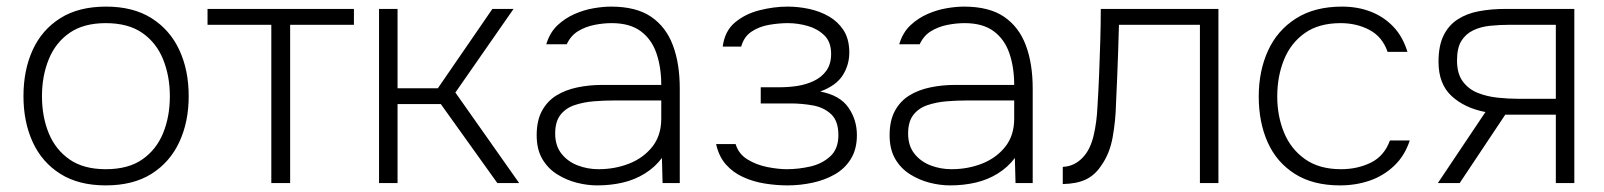

<svg xmlns="http://www.w3.org/2000/svg" viewBox="-20 -554 4855 581"><path d="M300 7Q218 7 162.5 -28Q107 -63 79 -124Q51 -185 51 -263Q51 -342 79 -403Q107 -464 162.5 -499Q218 -534 301 -534Q383 -534 438.5 -499Q494 -464 522.5 -403Q551 -342 551 -263Q551 -185 522.5 -124Q494 -63 438.5 -28Q383 7 300 7ZM300 -42Q368 -42 410.5 -71.5Q453 -101 473.5 -151Q494 -201 494 -263Q494 -324 473.5 -374.5Q453 -425 410.5 -454.5Q368 -484 300 -484Q233 -484 190.5 -454.5Q148 -425 127.5 -374.5Q107 -324 107 -263Q107 -201 127.5 -151Q148 -101 190.5 -71.5Q233 -42 300 -42Z M801 0V-479H608V-527H1051V-479H858V0Z M1127 0V-527H1183V-287H1305L1470 -527H1534L1358 -274L1551 0H1485L1314 -239H1183V0Z M1787 7Q1757 7 1725.5 -1Q1694 -9 1666 -26.5Q1638 -44 1621 -73Q1604 -102 1604 -145Q1604 -189 1620 -218.5Q1636 -248 1663.5 -265Q1691 -282 1727 -289.5Q1763 -297 1801 -297H1981Q1981 -350 1966.5 -392.5Q1952 -435 1919 -459.5Q1886 -484 1831 -484Q1805 -484 1778 -478.5Q1751 -473 1729 -459.5Q1707 -446 1695 -420H1633Q1644 -456 1667 -477.5Q1690 -499 1718.5 -511.5Q1747 -524 1776 -529Q1805 -534 1829 -534Q1905 -534 1950 -503.5Q1995 -473 2016 -417.5Q2037 -362 2037 -286V0H1985L1983 -76Q1962 -48 1931.5 -29Q1901 -10 1864.5 -1.5Q1828 7 1787 7ZM1791 -42Q1841 -42 1884 -59Q1927 -76 1954 -110Q1981 -144 1981 -195V-250H1839Q1808 -250 1777 -247.5Q1746 -245 1719 -236Q1692 -227 1676 -206.5Q1660 -186 1660 -150Q1660 -113 1679 -89Q1698 -65 1728 -53.5Q1758 -42 1791 -42Z M2363 7Q2330 7 2295 1.5Q2260 -4 2229 -18Q2198 -32 2176.5 -56.5Q2155 -81 2147 -118H2206Q2215 -88 2242 -71.5Q2269 -55 2302 -48.5Q2335 -42 2361 -42Q2396 -42 2431.5 -50Q2467 -58 2492 -80.5Q2517 -103 2517 -145Q2517 -188 2495 -208.5Q2473 -229 2440 -235Q2407 -241 2371 -241H2282V-290H2342Q2367 -290 2393 -294Q2419 -298 2442.5 -309Q2466 -320 2480.5 -340Q2495 -360 2495 -391Q2495 -427 2474.5 -447Q2454 -467 2424 -475.5Q2394 -484 2364 -484Q2338 -484 2308 -479Q2278 -474 2254.5 -458.5Q2231 -443 2223 -413H2167Q2173 -460 2204 -486Q2235 -512 2278.5 -523Q2322 -534 2363 -534Q2396 -534 2428.5 -527Q2461 -520 2488 -504.5Q2515 -489 2532 -463.5Q2549 -438 2550 -399Q2551 -360 2531 -327.5Q2511 -295 2462 -277Q2521 -266 2547 -229Q2573 -192 2573 -145Q2573 -103 2555 -73.5Q2537 -44 2506.5 -26.5Q2476 -9 2438.5 -1Q2401 7 2363 7Z M2855 7Q2825 7 2793.5 -1Q2762 -9 2734 -26.5Q2706 -44 2689 -73Q2672 -102 2672 -145Q2672 -189 2688 -218.5Q2704 -248 2731.5 -265Q2759 -282 2795 -289.5Q2831 -297 2869 -297H3049Q3049 -350 3034.5 -392.5Q3020 -435 2987 -459.5Q2954 -484 2899 -484Q2873 -484 2846 -478.5Q2819 -473 2797 -459.5Q2775 -446 2763 -420H2701Q2712 -456 2735 -477.5Q2758 -499 2786.5 -511.5Q2815 -524 2844 -529Q2873 -534 2897 -534Q2973 -534 3018 -503.5Q3063 -473 3084 -417.5Q3105 -362 3105 -286V0H3053L3051 -76Q3030 -48 2999.5 -29Q2969 -10 2932.5 -1.5Q2896 7 2855 7ZM2859 -42Q2909 -42 2952 -59Q2995 -76 3022 -110Q3049 -144 3049 -195V-250H2907Q2876 -250 2845 -247.5Q2814 -245 2787 -236Q2760 -227 2744 -206.5Q2728 -186 2728 -150Q2728 -113 2747 -89Q2766 -65 2796 -53.5Q2826 -42 2859 -42Z M3196 3V-49Q3215 -50 3230 -57.5Q3245 -65 3257 -78Q3279 -101 3289 -142.5Q3299 -184 3301 -232Q3304 -279 3306 -329.5Q3308 -380 3309.5 -430Q3311 -480 3311 -527H3667V0H3611V-479H3366Q3365 -437 3363.5 -396.5Q3362 -356 3360.5 -316.5Q3359 -277 3357 -238Q3356 -190 3347 -139Q3338 -88 3311 -51Q3293 -24 3266 -11Q3239 2 3196 3Z M4035 7Q3953 7 3898 -28Q3843 -63 3816 -123.5Q3789 -184 3789 -262Q3789 -339 3817 -400.5Q3845 -462 3901.5 -498Q3958 -534 4041 -534Q4089 -534 4128.5 -518.5Q4168 -503 4196.5 -473Q4225 -443 4239 -397H4179Q4163 -443 4124 -463.5Q4085 -484 4037 -484Q3971 -484 3928.5 -454Q3886 -424 3865.5 -373.5Q3845 -323 3845 -262Q3845 -203 3865.5 -153Q3886 -103 3929 -72.5Q3972 -42 4038 -42Q4088 -42 4128.5 -62Q4169 -82 4186 -129H4246Q4231 -83 4199 -52.5Q4167 -22 4125 -7.5Q4083 7 4035 7Z M4331 0 4475 -215Q4412 -227 4372.5 -263.5Q4333 -300 4333 -367Q4333 -415 4348 -446Q4363 -477 4390.5 -495Q4418 -513 4455 -520Q4492 -527 4536 -527H4744V0H4688V-207H4535L4397 0ZM4575 -255H4688V-479H4549Q4518 -479 4489 -476Q4460 -473 4437.5 -462Q4415 -451 4402 -430Q4389 -409 4389 -371Q4389 -331 4406.5 -307.5Q4424 -284 4451.5 -273Q4479 -262 4511.5 -258.5Q4544 -255 4575 -255Z"/></svg>

Font: Onest ExtraLight
Style: Regular
Weight: 250
Designer: Dmitri Voloshin, Andrey Kudryavtsev
Foundry: Dmitri Voloshin, Andrey Kudryavtsev
Version: Version 1.000;gftools[0.9.33]